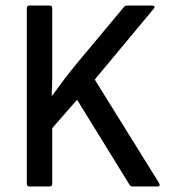

<svg xmlns="http://www.w3.org/2000/svg" viewBox="-20 -675 611 695"><path d="M87 0Q77 0 77 -10V-645Q77 -655 87 -655H159Q169 -655 169 -645V-459Q169 -428 169 -394.5Q169 -361 167 -329H169Q190 -358 211.5 -386.5Q233 -415 257 -444L429 -650Q433 -655 440 -655H531Q536 -655 538.5 -652Q541 -649 536 -643L323 -387L556 -12Q559 -7 557.5 -3.5Q556 0 551 0H460Q453 0 449 -6L259 -314L169 -211V-10Q169 0 159 0Z"/></svg>

Font: Sofia Sans Semi Condensed Medium
Style: Regular
Weight: 500
Designer: Botio Nikoltchev, Ani Petrova
Foundry: lettersoup
Version: Version 4.100